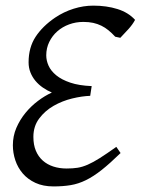

<svg xmlns="http://www.w3.org/2000/svg" viewBox="-20 -650 502 685"><path d="M461.9 -579.1Q453.1 -562.5 438 -545.9Q422.9 -529.3 409.2 -515.1L391.1 -519Q378.9 -532.2 366.9 -542Q355 -551.8 341.6 -558.3Q328.1 -564.9 312.5 -568.4Q296.9 -571.8 277.3 -571.8Q250.5 -571.8 226.6 -563Q202.6 -554.2 184.6 -538.3Q166.5 -522.5 155.8 -500.5Q145 -478.5 145 -452.6Q145 -434.1 153.3 -415.5Q161.6 -397 180.7 -381.3Q199.7 -365.7 230.7 -355.2Q261.7 -344.7 307.1 -342.8L301.8 -308.1Q272.5 -307.1 237.3 -298.6Q202.1 -290 171.4 -272.5Q140.6 -254.9 119.9 -227.3Q99.1 -199.7 99.1 -161.6Q99.1 -133.3 107.9 -112.3Q116.7 -91.3 132.6 -77.1Q148.4 -63 170.2 -55.9Q191.9 -48.8 217.8 -48.8Q239.7 -48.8 256.8 -51.5Q273.9 -54.2 293 -62.5Q312 -70.8 335.9 -85.9Q359.9 -101.1 395 -126L410.2 -104Q372.1 -66.9 342.8 -43.7Q313.5 -20.5 286.6 -7.3Q259.8 5.9 232.2 10.5Q204.6 15.1 170.9 15.1Q133.8 15.1 106.4 2.4Q79.1 -10.3 61.3 -31Q43.5 -51.8 34.7 -78.1Q25.9 -104.5 25.9 -131.8Q25.9 -164.6 38.3 -193.6Q50.8 -222.7 70.8 -247.1Q90.8 -271.5 115.5 -290Q140.1 -308.6 165 -319.8Q147.9 -327.1 132.8 -337.6Q117.7 -348.1 106.4 -361.6Q95.2 -375 88.6 -391.6Q82 -408.2 82 -427.7Q82 -480.5 106.9 -518.6Q131.8 -556.6 176.3 -586.9Q207.5 -607.9 242.7 -618.9Q277.8 -629.9 313 -629.9Q360.4 -629.9 399.2 -617.7Q438 -605.5 461.9 -579.1Z"/></svg>

Font: Akkhara
Style: Italic
Weight: 400
Italic angle: -7°
Designer: J. Victor Gaultney
Version: Version 1.00 June 13, 2006, initial release